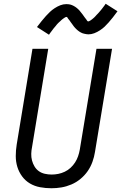

<svg xmlns="http://www.w3.org/2000/svg" viewBox="-20 -995 646 1023"><path d="M254 8Q254 8 254 8Q254 8 254 8Q223 8 193.5 2.5Q164 -3 139.5 -17.5Q115 -32 98 -55Q81 -78 72.5 -105.5Q64 -133 64 -163.5Q64 -194 69 -225L153 -735H237L151 -213Q147 -194 146.5 -175.5Q146 -157 150.5 -140Q155 -123 164 -108Q173 -93 187 -83Q201 -73 219 -69Q237 -65 255 -65Q273 -65 290.5 -68.5Q308 -72 325 -80Q342 -88 356 -101Q370 -114 380 -129.5Q390 -145 396 -162.5Q402 -180 405 -197L494 -735H577L486 -185Q482 -159 472.5 -132.5Q463 -106 447 -83Q431 -60 408.5 -41.5Q386 -23 360 -12Q334 -1 307.5 3.5Q281 8 254 8ZM241 -810 177 -851Q190 -868 202 -883Q214 -898 225 -910Q236 -922 246.5 -932Q257 -942 271.5 -951.5Q286 -961 301.5 -967Q317 -973 333 -973Q338 -973 343.5 -972.5Q349 -972 353.5 -971Q358 -970 363 -968Q368 -966 372.5 -963.5Q377 -961 381 -958.5Q385 -956 388.5 -953Q392 -950 396 -946.5Q400 -943 403 -939.5Q406 -936 409 -932Q412 -928 415 -924.5Q418 -921 420.5 -917.5Q423 -914 426.5 -909Q430 -904 433 -900Q436 -896 439 -892.5Q442 -889 444 -885Q446 -881 450 -881Q453 -881 456.5 -883Q460 -885 463.5 -887Q467 -889 471.5 -893Q476 -897 478 -898.5Q480 -900 482 -902Q484 -904 486.5 -906.5Q489 -909 491 -911.5Q493 -914 495.5 -916.5Q498 -919 501 -922Q504 -925 506.5 -928Q509 -931 512 -934.5Q515 -938 518 -941.5Q521 -945 524 -949Q527 -953 530 -957Q533 -961 536.5 -965.5Q540 -970 543 -975L606 -935Q593 -917 581.5 -902.5Q570 -888 559 -875.5Q548 -863 537.5 -853Q527 -843 512.5 -833.5Q498 -824 482.5 -818Q467 -812 451 -812Q446 -812 440.5 -813Q435 -814 430 -815Q425 -816 420.5 -817.5Q416 -819 411.5 -821.5Q407 -824 403 -826.5Q399 -829 395.5 -832Q392 -835 388 -838.5Q384 -842 380.5 -846Q377 -850 374 -853.5Q371 -857 368.5 -861Q366 -865 363.5 -868Q361 -871 357.5 -876Q354 -881 351 -885.5Q348 -890 345 -893Q342 -896 340 -900.5Q338 -905 333 -905Q331 -905 327 -902.5Q323 -900 320 -898Q317 -896 312.5 -892.5Q308 -889 306 -887Q304 -885 302 -883Q300 -881 297.5 -879Q295 -877 292.5 -874.5Q290 -872 287.5 -869.5Q285 -867 282.5 -864Q280 -861 277.5 -857.5Q275 -854 272 -851Q269 -848 266 -844Q263 -840 260 -836Q257 -832 254 -828Q251 -824 247.5 -819.5Q244 -815 241 -810Z"/></svg>

Font: Iosevka SS04 Extended
Style: Italic
Weight: 400
Width: 7
Italic angle: -9°
Monospace: yes
Designer: Belleve Invis
Foundry: Belleve Invis
Version: Version 19.0.0; ttfautohint (v1.8.4)